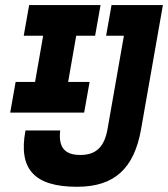

<svg xmlns="http://www.w3.org/2000/svg" viewBox="-20 -713 650 743"><path d="M278.3 9.8C421.9 9.8 499 -60.1 525.9 -212.9L610.4 -693.4H411.6L390.6 -574.7H459.5L396 -212.9C383.8 -144.5 351.6 -113.3 291 -113.3C230 -113.3 205.6 -143.1 212.9 -208H78.6C50.3 -58.6 112.8 9.8 278.3 9.8ZM19.5 -277.3H305.7L326.7 -396H243.7L274.9 -574.7H348.1L369.1 -693.4H92.8L71.8 -574.7H147L115.7 -396H40.5Z"/></svg>

Font: Cascadia Code
Style: Bold Italic
Weight: 700
Italic angle: -10°
Monospace: yes
Designer: Aaron Bell
Foundry: Saja Typeworks
Version: Version 2404.023